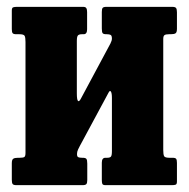

<svg xmlns="http://www.w3.org/2000/svg" viewBox="-20 -541 552 561"><path d="M457 -102.5Q457 -89.5 459.5 -84.8Q462 -80 475 -80H484Q492.5 -80 494.8 -76.8Q497 -73.5 497 -65V-11Q497 -3 493.5 -1.5Q490 0 481.5 0H288.5Q280.5 0 279 -3.8Q277.5 -7.5 277.5 -15.5V-65.5Q277.5 -80 288 -80H293Q301 -80 304 -83.2Q307 -86.5 307 -99.5V-254.5Q307 -269 304 -273.5Q301 -278 297 -270L213 -114Q211 -110.5 208 -104Q205 -97.5 205 -91Q205 -83.5 208.5 -81.8Q212 -80 220 -80H221.5Q229.5 -80 232.2 -77Q235 -74 235 -63V-15Q235 -6 232.2 -3Q229.5 0 221 0H28.5Q19.5 0 17 -3.2Q14.5 -6.5 14.5 -16V-64Q14.5 -74.5 18.8 -77.2Q23 -80 32.5 -80H37.5Q47.5 -80 51 -82.2Q54.5 -84.5 54.5 -94V-418.5Q54.5 -431.5 52 -436.2Q49.5 -441 36.5 -441H27.5Q19.5 -441 17 -444Q14.5 -447 14.5 -456V-510Q14.5 -518 18.2 -519.5Q22 -521 30 -521H222.5Q230 -521 232.2 -517.2Q234.5 -513.5 234.5 -505.5V-455.5Q234.5 -441 224.5 -441H219.5Q211.5 -441 208 -437.8Q204.5 -434.5 204.5 -421.5V-268.5Q204.5 -249 208 -246Q211.5 -243 217 -254L302.5 -413.5Q307 -422.5 307 -428Q307 -437 303.2 -439Q299.5 -441 292 -441H290.5Q282.5 -441 280 -444Q277.5 -447 277.5 -458V-506Q277.5 -515 280 -518Q282.5 -521 291.5 -521H483Q492 -521 494.5 -517.5Q497 -514 497 -505V-457Q497 -446.5 493 -443.8Q489 -441 479 -441H474Q464.5 -441 460.8 -438.5Q457 -436 457 -427Z"/></svg>

Font: Besley* Condensed
Style: Bold
Weight: 700
Width: 3
Designer: Owen Earl
Foundry: indestructible type*
Version: Version 3.000; ttfautohint (v1.8.3)